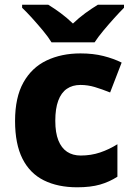

<svg xmlns="http://www.w3.org/2000/svg" viewBox="-20 -786 566 816"><path d="M308 10Q226 10 166.5 -19.5Q107 -49 75.5 -111.5Q44 -174 44 -272Q44 -372 79.5 -435.5Q115 -499 178 -529Q241 -559 322 -559Q376 -559 419.5 -548Q463 -537 497 -520L448 -393Q413 -407 383 -416Q353 -425 322 -425Q288 -425 264 -408.5Q240 -392 227.5 -358Q215 -324 215 -273Q215 -222 228 -189.5Q241 -157 265 -141Q289 -125 323 -125Q367 -125 405.5 -138Q444 -151 479 -173V-35Q445 -13 405 -1.5Q365 10 308 10ZM199 -606Q185 -629 162.5 -656Q140 -683 116.5 -709Q93 -735 74 -753V-766H185Q211 -750 237.5 -730.5Q264 -711 290 -686Q316 -711 343 -730.5Q370 -750 396 -766H507V-753Q489 -735 465.5 -709Q442 -683 419.5 -656Q397 -629 382 -606Z"/></svg>

Font: Noto Sans Devanagari ExtraBold
Style: Regular
Weight: 800
Version: Version 2.003